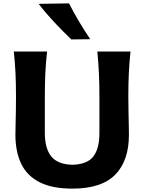

<svg xmlns="http://www.w3.org/2000/svg" viewBox="-20 -1091 845 1125"><path d="M404.3 14.2Q285.2 14.2 211.7 -23.4Q138.2 -61 104.2 -131.6Q70.3 -202.1 70.3 -301.8Q70.3 -323.2 71.3 -359.1Q72.3 -395 73 -438.2Q73.7 -481.4 73.7 -524.9Q73.7 -601.1 70.8 -662.4Q67.9 -723.6 61 -789.1H255.9Q248.5 -723.6 245.6 -662.4Q242.7 -601.1 242.7 -524.9V-312Q242.7 -221.2 280.3 -174.6Q317.9 -127.9 403.8 -125.5Q491.7 -127.9 527.1 -174.3Q562.5 -220.7 562.5 -312V-524.9Q562.5 -601.1 559.6 -662.4Q556.6 -723.6 550.3 -789.1H744.6Q737.8 -723.6 734.9 -662.4Q731.9 -601.1 731.9 -524.9Q731.9 -481.4 732.9 -437.7Q733.9 -394 734.6 -357.9Q735.4 -321.8 735.4 -301.3Q735.4 -149.4 655.3 -67.6Q575.2 14.2 404.3 14.2ZM397.9 -859.9Q345.2 -910.6 296.6 -962.4Q248 -1014.2 206.5 -1068.4L384.3 -1071.3Q411.6 -1018.1 442.6 -965.8Q473.6 -913.6 508.8 -861.3Z"/></svg>

Font: Pinar Bold
Style: Regular
Weight: 700
Designer: Amin Abedi
Version: Version 3.000